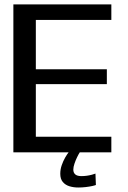

<svg xmlns="http://www.w3.org/2000/svg" viewBox="-20 -695 582 876"><path d="M41 0H488V-71H143.5V-311H467.5V-379H143.5V-604H488V-675H41ZM337 160.5Q354.5 160.5 371.2 158.5Q388 156.5 400.5 153.8Q413 151 417.5 149L415.5 97Q410.5 99 399.8 102Q389 105 376.2 106.8Q363.5 108.5 351.5 108.5Q332.5 108.5 323.5 100.8Q314.5 93 314.5 79Q314.5 67 319.8 51.5Q325 36 332 21.8Q339 7.5 344 0H293Q286.5 8 277.5 23.5Q268.5 39 261.8 58.2Q255 77.5 255 98Q255 121.5 266.5 135.2Q278 149 296.8 154.8Q315.5 160.5 337 160.5Z"/></svg>

Font: Anybody UltraCondensed Thin
Style: Regular
Weight: 400
Version: Version 1.111